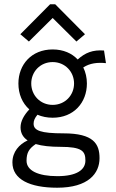

<svg xmlns="http://www.w3.org/2000/svg" viewBox="-20 -705 540 897"><path d="M115 -511 226 -621 337 -511 377 -545 238 -685H214L75 -545ZM226 -155C325 -155 386 -226 386 -315C386 -342 380 -368 369 -390C400 -410 435 -414 475 -410L466 -469C414 -473 378 -459 343 -427C316 -456 276 -474 226 -474C127 -474 66 -403 66 -315C66 -266 84 -223 117 -194C92 -167 76 -139 76 -110C76 -83 88 -63 109 -49C70 -31 38 4 38 54C38 133 119 172 247 172C393 172 445 105 445 34C445 -33 417 -82 277 -82C170 -82 137 -95 137 -127C137 -141 142 -153 155 -169C176 -160 200 -155 226 -155ZM226 -215C168 -215 126 -260 126 -315C126 -370 168 -415 226 -415C284 -415 326 -370 326 -315C326 -260 284 -215 226 -215ZM104 46C104 8 116 -11 147 -32C177 -23 216 -19 262 -19C363 -19 379 1 379 45C379 88 339 118 248 118C158 118 104 92 104 46Z"/></svg>

Font: Inconsolata
Style: Regular
Weight: 400
Monospace: yes
Designer: Raph Levien, Cyreal, Brenton Simpson
Foundry: Raph Levien, Cyreal, Google
Version: Version 3.100